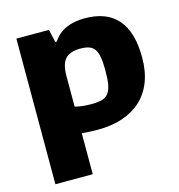

<svg xmlns="http://www.w3.org/2000/svg" viewBox="-113 -649 903 968"><g transform="rotate(-15 339.0 -165.0)"><path d="M57 -540H227L242 -473H250Q276 -513 318 -531.5Q360 -550 415 -550Q645 -550 645 -284Q645 -212 623.5 -157Q602 -102 561.5 -65Q521 -28 464 -9Q407 10 335 10Q313 10 292.5 9Q272 8 252 6V220H57ZM339 -123Q372 -123 393 -129Q414 -135 426.5 -151.5Q439 -168 444 -196Q449 -224 449 -269Q449 -310 444.5 -337Q440 -364 429.5 -379.5Q419 -395 401 -401.5Q383 -408 355 -408Q301 -408 276.5 -381.5Q252 -355 252 -292V-133Q269 -128 291 -125.5Q313 -123 339 -123Z"/></g></svg>

Font: Encode Sans Normal
Style: ExtraBold
Weight: 800
Designer: Pablo Impallari, Andres Torresi
Foundry: Pablo Impallari, Andres Torresi
Version: Version 1.000; ttfautohint (v1.00) -l 8 -r 50 -G 200 -x 14 -